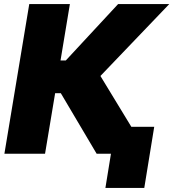

<svg xmlns="http://www.w3.org/2000/svg" viewBox="-20 -747 843 933"><path d="M122.2 -727.3H319.6L274.1 -453.1H299.7L554 -727.3H802.6L468 -377.8L618.3 -130.7H729.4L681.1 166.2H492.2L519.2 0H449.6L275.6 -294H247.9L198.9 0H1.4Z"/></svg>

Font: Inter P Black
Style: Italic
Weight: 900
Italic angle: -9.40001°
Designer: Rasmus Andersson
Foundry: rsms
Version: Version 3.018;git-588b23468